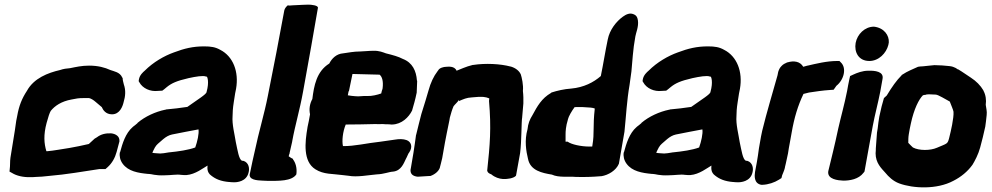

<svg xmlns="http://www.w3.org/2000/svg" viewBox="-20 -767 4276 828"><path d="M50 -246 44 -204 27 -99C24 -84 23 -66 23 -49L21 -27L32 -21C51 -9 80 -2 112 -3H120L135 -4C150 -4 171 -6 188 -8C271 -15 334 -27 409 -38H435L444 -46C463 -63 476 -86 483 -112L495 -157V-160C496 -179 479 -190 459 -192C435 -193 415 -188 398 -175L388 -169L363 -146C331 -139 310 -134 280 -129C252 -125 211 -117 185 -115H180C170 -148 167 -185 181 -237C188 -263 194 -281 199 -289C216 -310 244 -330 289 -338C308 -342 319 -344 339 -344H364C371 -343 383 -336 393 -327C400 -321 411 -312 419 -305C424 -293 436 -274 463 -274C497 -274 509 -309 513 -326C521 -352 523 -378 514 -403C511 -416 509 -421 509 -430L507 -433C497 -456 472 -459 456 -465C432 -476 403 -484 364 -484C332 -484 307 -478 282 -473C268 -472 253 -470 239 -465C187 -453 126 -430 96 -375C75 -343 62 -312 54 -266Z M497 -110C494 -94 498 -76 509 -61C533 -28 576 -21 618 -17H621C634 -17 649 -9 690 -11C716 -11 744 -16 760 -13C769 -12 776 -12 782 -12H784C823 -15 857 -43 875 -53C875 -46 870 -24 892 -9C910 5 932 15 969 18H971C972 18 976 19 986 19C1002 20 1043 16 1052 -23C1057 -41 1053 -65 1031 -73L1023 -74C1010 -81 1005 -117 997 -154C992 -188 980 -230 983 -267L984 -292C985 -310 991 -343 994 -364L998 -384C1011 -458 985 -524 930 -552C909 -564 890 -567 860 -567C812 -567 775 -558 730 -541C688 -526 641 -499 604 -462C597 -456 582 -443 579 -424L578 -417L581 -412C595 -386 628 -371 661 -375L680 -376L688 -382L700 -392C720 -408 741 -418 793 -430C825 -437 856 -442 868 -437H870L872 -436C874 -436 883 -414 871 -371V-370C869 -360 836 -340 788 -306C757 -301 727 -298 696 -295L695 -294H693C650 -285 606 -265 573 -237V-236C566 -230 560 -225 553 -220V-219H552C521 -192 508 -148 498 -111ZM637 -108C638 -111 641 -118 648 -131C657 -146 662 -147 684 -167C696 -177 708 -184 722 -187C760 -195 800 -202 836 -209C839 -191 831 -156 822 -131C792 -120 750 -114 710 -110H709C692 -107 679 -105 671 -105C660 -106 647 -106 637 -108Z M1058 -20C1049 9 1089 11 1112 12C1119 12 1127 13 1135 13C1181 13 1238 15 1258 -15C1262 -43 1254 -66 1244 -79L1243 -82C1237 -85 1233 -87 1225 -93C1226 -97 1227 -102 1229 -106V-108C1232 -123 1236 -139 1240 -156V-157C1253 -229 1272 -289 1287 -372C1312 -507 1335 -641 1351 -733C1353 -744 1322 -747 1310 -747C1299 -747 1282 -746 1241 -744L1228 -743L1221 -744C1214 -738 1208 -731 1206 -722C1185 -607 1160 -477 1135 -353C1121 -280 1094 -190 1080 -121C1073 -90 1064 -52 1058 -20Z M1327 -340C1316 -320 1312 -297 1317 -274C1314 -255 1310 -236 1306 -218V-217C1295 -153 1286 -71 1340 -37C1376 -14 1415 -18 1457 -12L1483 -9C1520 -2 1569 -12 1605 -15C1636 -16 1657 -26 1676 -27C1711 -31 1722 -65 1730 -81C1736 -91 1741 -107 1745 -110C1761 -134 1753 -156 1733 -163C1719 -168 1701 -168 1684 -165C1669 -163 1649 -160 1621 -156C1563 -150 1508 -136 1459 -137C1454 -159 1458 -199 1471 -230H1473C1501 -230 1568 -231 1598 -232C1607 -232 1617 -231 1631 -232C1639 -231 1647 -231 1652 -231C1656 -231 1660 -231 1667 -230H1671C1713 -231 1743 -262 1757 -290C1764 -314 1771 -338 1776 -363L1777 -367C1778 -385 1778 -401 1779 -417V-418L1778 -420C1775 -461 1759 -497 1717 -513C1698 -523 1676 -529 1644 -537C1633 -541 1615 -549 1590 -548C1570 -548 1546 -545 1533 -545C1506 -545 1482 -540 1460 -537C1431 -535 1411 -515 1400 -493C1345 -459 1334 -397 1327 -340ZM1480 -356 1483 -372 1485 -375 1500 -448 1617 -445C1627 -437 1634 -419 1630 -386L1629 -382C1627 -378 1626 -372 1624 -364C1608 -358 1582 -352 1565 -353C1541 -354 1529 -350 1514 -352H1513C1500 -353 1491 -354 1480 -356Z M1774 -184C1771 -159 1767 -135 1763 -108L1752 -43C1751 -38 1742 -10 1780 -5H1783L1831 -8H1836C1856 -15 1872 -29 1877 -44V-45C1878 -50 1884 -70 1887 -85L1899 -153C1903 -177 1909 -202 1918 -248L1920 -260C1925 -278 1929 -293 1936 -309C1942 -317 1953 -326 1960 -337L1959 -331C1978 -339 1992 -346 2015 -347C2034 -349 2051 -350 2065 -349C2075 -348 2082 -346 2089 -343C2090 -343 2090 -343 2090 -342L2089 -333V-330C2099 -214 2093 -143 2081 -31C2083 -23 2088 -19 2099 -15C2114 -2 2133 4 2149 5C2168 6 2195 2 2205 -9L2206 -13L2223 -107C2230 -161 2228 -240 2232 -262V-263L2237 -321V-347C2237 -356 2236 -364 2235 -375C2238 -399 2230 -434 2226 -446C2219 -462 2203 -474 2183 -480H2182C2137 -492 2074 -495 2021 -487H2019C1989 -480 1963 -467 1949 -462C1940 -484 1911 -479 1905 -479C1893 -479 1875 -474 1870 -464C1870 -464 1869 -463 1867 -460C1850 -438 1837 -410 1828 -377L1815 -333L1797 -275C1790 -247 1782 -217 1775 -187Z M2255 -210C2241 -161 2249 -115 2257 -82C2267 -31 2318 -21 2360 -14C2390 0 2433 -7 2463 -4H2464C2500 -3 2535 -4 2570 -7H2573C2604 -12 2637 -32 2649 -61L2673 -199C2680 -266 2683 -332 2695 -401L2703 -459L2709 -528C2711 -554 2715 -581 2720 -610C2722 -624 2735 -652 2731 -679C2729 -691 2726 -699 2716 -704C2697 -714 2680 -705 2666 -695C2637 -674 2609 -638 2601 -597C2590 -545 2582 -492 2571 -439C2540 -412 2498 -390 2443 -385C2413 -383 2383 -376 2358 -368L2356 -366C2316 -343 2297 -309 2276 -270C2265 -253 2257 -233 2255 -210ZM2429 -251V-252C2432 -265 2446 -289 2458 -305C2482 -306 2506 -305 2527 -303C2536 -302 2540 -301 2545 -299C2536 -220 2544 -194 2535 -142L2534 -135H2521C2486 -135 2444 -144 2428 -156H2419V-186C2419 -201 2420 -222 2429 -251Z M2670 -110C2667 -94 2671 -76 2682 -61C2706 -28 2749 -21 2791 -17H2794C2807 -17 2822 -9 2863 -11C2889 -11 2917 -16 2933 -13C2942 -12 2949 -12 2955 -12H2957C2996 -15 3030 -43 3048 -53C3048 -46 3043 -24 3065 -9C3083 5 3105 15 3142 18H3144C3145 18 3149 19 3159 19C3175 20 3216 16 3225 -23C3230 -41 3226 -65 3204 -73L3196 -74C3183 -81 3178 -117 3170 -154C3165 -188 3153 -230 3156 -267L3157 -292C3158 -310 3164 -343 3167 -364L3171 -384C3184 -458 3158 -524 3103 -552C3082 -564 3063 -567 3033 -567C2985 -567 2948 -558 2903 -541C2861 -526 2814 -499 2777 -462C2770 -456 2755 -443 2752 -424L2751 -417L2754 -412C2768 -386 2801 -371 2834 -375L2853 -376L2861 -382L2873 -392C2893 -408 2914 -418 2966 -430C2998 -437 3029 -442 3041 -437H3043L3045 -436C3047 -436 3056 -414 3044 -371V-370C3042 -360 3009 -340 2961 -306C2930 -301 2900 -298 2869 -295L2868 -294H2866C2823 -285 2779 -265 2746 -237V-236C2739 -230 2733 -225 2726 -220V-219H2725C2694 -192 2681 -148 2671 -111ZM2810 -108C2811 -111 2814 -118 2821 -131C2830 -146 2835 -147 2857 -167C2869 -177 2881 -184 2895 -187C2933 -195 2973 -202 3009 -209C3012 -191 3004 -156 2995 -131C2965 -120 2923 -114 2883 -110H2882C2865 -107 2852 -105 2844 -105C2833 -106 2820 -106 2810 -108Z M3253 -128C3250 -105 3247 -85 3244 -68L3236 -25C3234 -11 3230 24 3263 30H3268C3294 29 3320 20 3339 8L3350 1L3353 -11C3355 -17 3362 -31 3365 -44V-46C3366 -51 3371 -69 3373 -81C3377 -98 3380 -113 3382 -129C3387 -153 3389 -170 3394 -195C3405 -259 3421 -312 3445 -362C3452 -364 3458 -365 3469 -368C3496 -372 3528 -377 3560 -379L3575 -380L3587 -397C3620 -423 3632 -474 3606 -498L3600 -504H3591C3545 -504 3498 -492 3463 -484H3462C3455 -482 3449 -480 3444 -479C3430 -503 3403 -506 3376 -498H3374L3373 -497C3366 -494 3357 -490 3350 -482C3342 -474 3339 -466 3336 -457L3333 -442C3311 -363 3287 -285 3267 -203L3262 -179Z M3552 -29C3546 7 3595 11 3617 12C3645 12 3683 6 3704 -22L3708 -27L3709 -32C3719 -90 3732 -157 3744 -225C3753 -273 3766 -320 3776 -371L3786 -427C3792 -459 3753 -463 3724 -462C3700 -462 3676 -453 3659 -445L3646 -439L3643 -426C3639 -408 3636 -391 3633 -374C3622 -318 3606 -262 3595 -213C3579 -137 3564 -79 3553 -33ZM3670 -582C3663 -543 3682 -504 3729 -504C3770 -504 3802 -538 3811 -573L3813 -584C3815 -614 3793 -647 3749 -652C3709 -652 3677 -619 3670 -582Z M3772 -264C3769 -247 3767 -231 3765 -213L3762 -195L3757 -127C3757 -121 3757 -116 3756 -106C3756 -64 3781 -41 3798 -22C3812 -5 3831 14 3858 24C3918 46 4020 51 4091 13C4125 -4 4153 -28 4172 -54V-55H4173C4184 -73 4199 -101 4207 -131C4215 -160 4222 -189 4229 -221C4231 -235 4233 -250 4235 -271C4237 -287 4233 -300 4231 -315C4234 -336 4231 -358 4221 -376V-377C4208 -399 4190 -417 4167 -432C4154 -440 4131 -457 4112 -468H4110C4110 -468 4097 -480 4074 -482C4056 -484 4032 -486 4012 -486H4009C3993 -484 3984 -484 3960 -481C3953 -481 3944 -480 3939 -479C3916 -468 3895 -461 3871 -445L3869 -444L3868 -442C3846 -420 3827 -393 3804 -355L3792 -344C3785 -321 3779 -298 3772 -264ZM3899 -187C3902 -203 3904 -218 3908 -234C3922 -299 3943 -339 3960 -356C3963 -357 3967 -358 3970 -358H3972L3973 -359C3982 -361 3994 -360 4016 -359C4027 -358 4059 -338 4076 -329C4082 -313 4091 -293 4092 -285C4093 -271 4090 -251 4086 -229C4082 -209 4078 -190 4073 -171C4066 -145 4065 -149 4021 -130C3992 -117 3943 -117 3917 -131C3913 -134 3905 -143 3897 -151C3897 -161 3897 -175 3899 -187Z"/></svg>

Font: Vapor
Style: BlkObl
Weight: 900
Foundry: Cannot Into Space Fonts
Version: Version 0.179